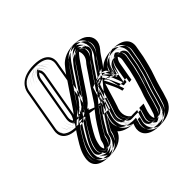

<svg xmlns="http://www.w3.org/2000/svg" viewBox="-211 -971 1250 1250"><g transform="rotate(-45 414.0 -346.0)"><path d="M605 -389C613 -434 657 -472 702 -472C747 -472 780 -434 772 -389L758 -310C755 -295 752 -283 749 -272L742 -244C738 -227 731 -207 726 -190C719 -160 705 -130 697 -100C689 -67 679 -35 669 -5C657 37 610 74 563 68C522 63 492 22 507 -25C510 -35 514 -49 518 -62H497C490 -62 484 -62 478 -61C402 -58 360 -124 395 -202C404 -229 415 -266 424 -297L406 -275C389 -254 365 -217 349 -195C335 -175 319 -147 308 -127C302 -120 302 -113 300 -104C292 -59 247 -21 202 -21C157 -21 125 -59 133 -104C142 -154 162 -188 186 -227C206 -261 225 -286 247 -319C228 -303 208 -295 186 -295C140 -295 109 -334 117 -379L169 -677C177 -723 222 -761 268 -761C314 -761 344 -723 336 -677L284 -379C283 -373 281 -367 279 -362C281 -363 282 -365 283 -367C291 -376 299 -387 307 -399L343 -451C366 -486 388 -518 409 -550L433 -586C443 -601 453 -613 462 -624L472 -636C502 -669 556 -685 592 -657C621 -634 628 -582 592 -541L582 -529C579 -525 574 -519 569 -511L545 -475C528 -451 519 -437 499 -407C551 -427 591 -397 600 -362ZM256 -344 239 -330C223 -317 207 -310 189 -310C152 -310 125 -342 132 -379L184 -677C191 -715 228 -746 265 -746C302 -746 328 -715 321 -677L269 -379C268 -374 267 -370 265 -366ZM532 -60 538 -77H500C493 -77 485 -77 479 -76C409 -74 379 -133 409 -199C419 -227 430 -264 439 -295L459 -361L395 -283C356 -236 325 -184 296 -133C289 -123 287 -116 285 -104C279 -67 242 -36 205 -36C168 -36 142 -67 148 -104C156 -151 175 -181 199 -221C218 -254 236 -278 259 -312L284 -348C297 -359 309 -375 320 -392L355 -444C378 -479 399 -511 421 -543L446 -579C456 -593 464 -606 473 -616L483 -627C507 -654 552 -667 581 -644C605 -625 611 -583 582 -550L571 -537C567 -532 563 -526 557 -518L533 -482C516 -458 506 -443 486 -413L463 -378L502 -393C544 -409 578 -385 585 -356L602 -289L620 -389C626 -426 663 -457 700 -457C737 -457 763 -425 757 -389L743 -310C740 -296 737 -283 734 -273L727 -245C715 -196 695 -153 682 -101C674 -68 664 -38 654 -7C644 28 605 58 567 53C534 49 510 15 522 -23C525 -33 528 -47 532 -60ZM256 -344 239 -330C223 -317 207 -310 189 -310C152 -310 125 -342 132 -379L184 -677C191 -715 228 -746 265 -746C302 -746 328 -715 321 -677L269 -379C268 -374 267 -370 265 -366ZM532 -60 538 -77H500C493 -77 485 -77 479 -76C408 -74 379 -133 409 -199C419 -227 430 -264 439 -295L459 -361L395 -283C356 -236 325 -184 296 -133C289 -123 287 -116 285 -104C279 -67 242 -36 205 -36C168 -36 142 -67 148 -104C156 -151 175 -181 199 -221C218 -254 236 -278 259 -312L284 -348C297 -359 309 -375 320 -392L355 -444C378 -479 399 -511 421 -543L446 -579C456 -593 464 -606 473 -616L483 -627C507 -654 552 -667 581 -644C605 -625 611 -583 582 -550L571 -537C567 -532 563 -526 557 -518L533 -482C516 -458 506 -443 486 -413L463 -378L502 -393C544 -409 578 -385 585 -356L602 -289L620 -389C626 -426 663 -457 700 -457C737 -457 763 -425 757 -389L743 -310C740 -296 737 -283 734 -273L727 -245C723 -229 715 -209 711 -191C705 -163 690 -133 682 -101C674 -68 664 -38 654 -7C644 28 605 58 567 53C534 49 510 15 522 -23C525 -33 528 -47 532 -60ZM268 -337 279 -362C281 -367 283 -373 284 -379L336 -677C344 -723 314 -761 268 -761C222 -761 177 -723 169 -677L117 -379C109 -334 140 -295 186 -295C208 -295 228 -303 247 -319ZM477 -61C482 -61 490 -62 497 -62H518C514 -49 510 -36 507 -25C492 22 522 63 563 68C610 74 657 37 669 -5C679 -35 689 -67 697 -100C710 -149 730 -193 742 -244L749 -272C753 -284 755 -295 758 -310L772 -389C780 -434 747 -472 702 -472C657 -472 613 -434 605 -389L600 -362C591 -397 551 -427 499 -407C519 -437 528 -451 545 -475L569 -511C574 -519 579 -525 582 -529L592 -541C628 -582 621 -634 592 -657C556 -685 502 -669 472 -636L462 -624C453 -613 443 -601 433 -586L409 -550C388 -518 366 -486 343 -451L307 -399C299 -387 289 -377 283 -368C279 -363 278 -361 273 -357L247 -319C225 -286 206 -261 186 -227C162 -188 142 -154 133 -104C125 -59 157 -21 202 -21C247 -21 292 -59 300 -104C302 -114 305 -120 309 -128C338 -178 370 -230 407 -275L424 -297C415 -266 404 -228 395 -202C361 -124 398 -58 477 -61ZM266 -318 231 -332 244 -364C246 -369 248 -373 249 -379L301 -677C309 -725 268 -746 265 -746C262 -746 212 -725 204 -677L152 -379C144 -333 184 -310 189 -310C189 -310 198 -310 216 -325ZM266 -318C280 -331 295 -343 310 -356C313 -358 315 -362 316 -364C325 -374 333 -384 341 -396L376 -448C399 -483 421 -515 443 -547L467 -583C477 -597 486 -610 495 -620L505 -632C518 -646 534 -654 542 -656C544 -656 547 -660 561 -649C584 -631 593 -582 560 -545L549 -533C545 -528 541 -522 535 -514L511 -478C494 -454 485 -440 465 -410L433 -362L444 -366L373 -279C355 -257 332 -219 316 -198C301 -178 286 -149 275 -130C269 -122 267 -115 265 -104C257 -58 209 -36 205 -36C201 -36 160 -58 168 -104C177 -153 196 -184 220 -224C239 -258 258 -283 281 -316ZM542 -24C527 21 565 52 575 54C575 54 597 51 619 23C626 14 631 4 634 -6C644 -36 654 -67 662 -100C675 -150 695 -195 707 -244L714 -273C717 -284 720 -295 723 -310L737 -389C744 -431 709 -456 700 -457C691 -456 647 -431 640 -389L619 -270L591 -267C585 -290 535 -398 529 -399C529 -399 525 -398 521 -396L485 -382L459 -296C450 -265 439 -229 429 -201C395 -124 446 -76 475 -76C482 -77 492 -77 500 -77H558L553 -61C550 -48 546 -35 542 -24ZM289 -340 299 -364C301 -369 303 -374 304 -379L356 -677C362 -713 348 -761 268 -761C188 -761 155 -713 149 -677L97 -379C91 -344 106 -295 186 -295C227 -295 253 -310 270 -324ZM498 -62H497C492 -62 486 -61 482 -61C389 -58 363 -105 362 -147C362 -166 369 -185 376 -206C361 -184 342 -153 330 -131C327 -125 323 -119 322 -112C315 -71 287 -21 202 -21C123 -21 107 -69 113 -104C122 -153 141 -184 165 -224C184 -258 203 -282 226 -315L251 -353C256 -357 258 -358 262 -364C268 -373 278 -383 286 -395L321 -448C344 -483 366 -514 388 -546L412 -582C422 -596 431 -610 440 -620L450 -632C467 -652 508 -678 567 -670C588 -667 602 -660 612 -652C643 -628 647 -583 614 -545L604 -533C600 -529 597 -523 591 -515L566 -479C550 -456 541 -442 522 -413C551 -415 574 -408 587 -400C597 -430 629 -472 702 -472C781 -472 798 -423 792 -389L778 -310C775 -295 772 -284 769 -273L762 -245C750 -195 730 -152 717 -101C709 -68 699 -36 689 -6C680 24 647 71 569 69C495 67 473 18 487 -24C490 -35 493 -49 498 -62ZM256 -344 265 -366C267 -370 268 -374 269 -379L321 -677C328 -715 302 -746 265 -746C228 -746 191 -715 184 -677L132 -379C125 -342 152 -310 189 -310C207 -310 223 -317 239 -330ZM522 -23C510 15 534 49 567 53C605 58 644 28 654 -7C664 -38 674 -68 682 -101C695 -153 715 -196 727 -245L734 -273C737 -283 740 -296 743 -310L757 -389C763 -425 737 -457 700 -457C663 -457 626 -426 620 -389L602 -289L585 -356C578 -385 544 -409 502 -393L463 -378L486 -413C506 -443 516 -458 533 -482L557 -518C563 -526 567 -532 571 -537L582 -550C611 -583 605 -625 581 -644C552 -667 507 -654 483 -627L473 -616C464 -606 456 -593 446 -579L421 -543C399 -511 378 -479 355 -444L320 -392C309 -375 297 -359 284 -348L259 -312C236 -278 218 -254 199 -221C175 -181 156 -151 148 -104C142 -67 168 -36 205 -36C242 -36 279 -67 285 -104C287 -116 289 -123 296 -133C325 -184 356 -236 395 -283L459 -361L439 -295C430 -264 419 -227 409 -199C379 -133 409 -74 479 -76C485 -77 493 -77 500 -77H538L532 -60C531 -57 531 -53 530 -50C528 -37 525 -32 522 -23ZM268 -337 247 -319C228 -303 208 -295 186 -295C140 -295 109 -334 117 -379L169 -677C177 -723 222 -761 268 -761C314 -761 344 -723 336 -677L284 -379C283 -373 281 -367 279 -362ZM432 -351 384 -291C364 -267 341 -230 326 -209C310 -187 294 -159 283 -140C275 -128 273 -120 270 -104C265 -76 236 -51 207 -51C178 -51 158 -76 163 -104C171 -148 187 -175 212 -216C231 -248 249 -272 272 -306L294 -339C309 -352 320 -368 332 -386L367 -438C390 -473 411 -505 433 -537L458 -573C467 -587 476 -597 484 -607L494 -619C512 -640 547 -650 570 -632C589 -617 594 -584 571 -558L560 -546C555 -540 551 -533 545 -524L520 -489C503 -465 494 -450 474 -420L427 -349ZM539 -31 536 -21C526 8 547 35 572 38C602 42 632 18 640 -9C650 -40 659 -70 667 -102C681 -156 701 -199 712 -246L720 -275C723 -284 726 -296 728 -310L742 -389C747 -417 725 -442 697 -442C669 -442 640 -417 635 -389L604 -216L570 -350C564 -373 538 -392 506 -379L476 -368L453 -293C444 -262 433 -225 423 -196C397 -139 420 -89 481 -91C486 -91 495 -92 502 -92H559L547 -57C544 -49 540 -37 539 -31ZM244 -352 230 -340C217 -329 205 -325 191 -325C162 -325 142 -350 147 -379L199 -677C204 -707 233 -731 262 -731C291 -731 311 -707 306 -677L254 -379C253 -375 252 -372 251 -369ZM497 -62C477 -62 460 -60 443 -65C390 -80 366 -137 395 -202C404 -229 415 -266 424 -297L407 -275C389 -253 365 -217 349 -195C335 -175 319 -147 308 -127C303 -120 302 -113 300 -104C292 -59 247 -21 202 -21C157 -21 125 -59 133 -104C142 -154 162 -188 186 -227C206 -261 225 -286 247 -319L273 -357C286 -368 296 -383 307 -399L343 -451C366 -486 388 -518 409 -550L433 -586C443 -601 453 -613 462 -624L472 -636C502 -669 556 -685 592 -657C621 -634 628 -582 592 -541L582 -529C579 -525 574 -519 569 -511L545 -475C528 -451 519 -437 499 -407C551 -427 591 -397 600 -362L605 -389C613 -434 657 -472 702 -472C747 -472 780 -434 772 -389L758 -310C755 -295 752 -283 749 -272L742 -244C738 -227 731 -207 726 -190C719 -160 705 -130 697 -100C689 -67 679 -35 669 -5C657 37 610 74 563 68C522 63 492 22 507 -25C510 -35 514 -49 518 -62ZM280 -329 293 -358C296 -365 298 -372 299 -379L351 -677C361 -731 324 -776 270 -776C216 -776 164 -731 154 -677L102 -379C93 -325 129 -280 183 -280C209 -280 234 -290 256 -308ZM499 -47C496 -38 495 -34 493 -27C475 29 511 77 559 83C614 90 668 47 683 -3C692 -33 703 -66 711 -99C723 -146 745 -190 757 -243L764 -271C768 -285 770 -295 773 -310L787 -389C796 -443 758 -487 705 -487C656 -487 610 -450 594 -405C578 -421 557 -429 530 -428C539 -442 546 -453 557 -468L581 -504C586 -512 590 -518 593 -521L603 -532C646 -580 638 -642 603 -669C561 -703 496 -685 461 -645L451 -632C441 -621 431 -608 421 -593L397 -557C376 -525 353 -493 330 -458L295 -406C283 -388 274 -376 262 -366L235 -326C213 -294 193 -268 173 -233C150 -195 127 -157 118 -104C109 -50 146 -6 200 -6C254 -6 306 -50 315 -104C316 -111 318 -117 321 -121C341 -157 364 -192 387 -225C384 -217 382 -210 380 -205C342 -117 387 -43 475 -46C480 -46 487 -47 494 -47ZM396 -284 250 -341 258 -360C261 -366 263 -372 264 -379L316 -677C326 -734 282 -761 268 -761C254 -761 199 -734 189 -677L137 -379C127 -324 171 -296 186 -295C190 -295 202 -298 218 -309ZM234 -307 256 -304C238 -278 223 -258 207 -230C185 -194 163 -160 155 -112C140 -57 186 -19 202 -21H203C217 -21 270 -48 280 -104C282 -113 284 -119 288 -125C299 -144 314 -172 328 -191C344 -213 368 -250 385 -271L488 -398L469 -391L477 -404C497 -434 506 -447 523 -471L548 -507C553 -515 557 -521 560 -525L570 -537C609 -581 599 -638 571 -661C559 -671 549 -674 539 -670C526 -666 509 -657 494 -640L484 -628C475 -617 465 -605 455 -590L430 -554C409 -522 387 -489 364 -454L329 -403C320 -390 312 -378 301 -367C278 -348 256 -328 234 -307ZM602 -283 606 -284 625 -389C634 -441 683 -470 702 -472C721 -470 761 -441 752 -389L738 -310C735 -295 733 -284 729 -271L722 -243C718 -225 710 -207 705 -189C698 -158 683 -128 676 -99C668 -66 659 -34 649 -4C645 8 638 21 630 31C604 65 578 68 572 69C552 66 509 30 528 -26C531 -37 533 -47 538 -62H497C489 -62 479 -62 473 -61C437 -61 390 -106 406 -176C408 -185 410 -192 415 -204C424 -230 436 -268 445 -298L473 -393L518 -410C525 -413 528 -413 532 -414C558 -410 589 -319 602 -283ZM277 -348 286 -368C287 -371 288 -375 289 -379L341 -677C346 -705 337 -746 265 -746C193 -746 169 -705 164 -677L112 -379C107 -351 117 -310 189 -310C226 -310 247 -322 261 -334ZM505 -32 502 -22C491 11 507 53 572 54C643 56 668 16 675 -8C685 -39 694 -69 702 -102C716 -155 736 -198 747 -246L754 -274C757 -284 760 -296 763 -310L777 -389C782 -416 771 -457 700 -457C634 -457 610 -422 602 -398L595 -377L578 -387C567 -394 546 -400 520 -398L494 -397L510 -420C529 -449 538 -462 554 -485L578 -521C584 -529 589 -537 593 -542L603 -554C645 -602 611 -648 562 -655C508 -662 474 -638 461 -623L451 -611C442 -601 433 -590 424 -576L400 -540C378 -508 356 -476 333 -441L298 -389C287 -372 276 -356 262 -344L238 -309C215 -275 197 -251 178 -218C155 -181 137 -152 130 -112C124 -79 128 -36 205 -36C277 -36 300 -77 305 -104C308 -119 308 -124 317 -137C328 -157 348 -190 364 -213L421 -293L390 -204C384 -185 377 -166 377 -149C378 -115 398 -73 482 -76C487 -76 494 -77 500 -77H518L512 -58C510 -51 506 -36 505 -32ZM256 -344 265 -366C267 -370 268 -374 269 -379L321 -677C328 -715 302 -746 265 -746C228 -746 191 -715 184 -677L132 -379C125 -342 152 -310 189 -310C207 -310 223 -317 239 -330ZM522 -23C510 15 534 49 567 53C605 58 644 28 654 -7C664 -38 674 -68 682 -101C690 -133 705 -163 711 -191C715 -209 723 -229 727 -245L734 -273C737 -283 740 -296 743 -310L757 -389C763 -425 737 -457 700 -457C663 -457 626 -426 620 -389L602 -289L585 -356C578 -385 544 -409 502 -393L463 -378L486 -413C506 -443 516 -458 533 -482L557 -518C563 -526 567 -532 571 -537L582 -550C611 -583 605 -625 581 -644C552 -667 507 -654 483 -627L473 -616C464 -606 456 -593 446 -579L421 -543C399 -511 378 -479 355 -444L320 -392C309 -375 297 -359 284 -348L259 -312C236 -278 218 -254 199 -221C175 -181 156 -151 148 -104C142 -67 168 -36 205 -36C242 -36 279 -67 285 -104C287 -116 289 -123 296 -133C325 -184 356 -236 395 -283L459 -361L439 -295C430 -264 419 -227 409 -199C379 -133 408 -74 479 -76C485 -77 493 -77 500 -77H538L532 -60C531 -57 531 -53 530 -50C528 -37 525 -32 522 -23ZM268 -337 247 -319C228 -303 208 -295 186 -295C140 -295 109 -334 117 -379L169 -677C177 -723 222 -761 268 -761C314 -761 344 -723 336 -677L284 -379C283 -373 281 -367 279 -362ZM477 -61C398 -58 361 -124 395 -202C404 -228 415 -266 424 -297L407 -275C370 -230 338 -178 309 -128C304 -120 302 -115 300 -104C292 -59 247 -21 202 -21C157 -21 125 -59 133 -104C142 -154 162 -188 186 -227C206 -261 225 -286 247 -319L273 -357C285 -367 295 -381 307 -399L343 -451C366 -486 388 -518 409 -550L433 -586C443 -601 453 -613 462 -624L472 -636C502 -669 556 -685 592 -657C621 -634 628 -582 592 -541L582 -529C579 -525 574 -519 569 -511L545 -475C528 -451 519 -437 499 -407C551 -427 591 -397 600 -362L605 -389C613 -434 657 -472 702 -472C747 -472 780 -434 772 -389L758 -310C755 -295 753 -284 749 -272L742 -244C730 -193 710 -149 697 -100C689 -67 679 -35 669 -5C657 37 610 74 563 68C522 63 492 22 507 -25C510 -36 514 -49 518 -62H497C490 -62 482 -61 477 -61ZM244 -352 251 -369C252 -372 253 -375 254 -379L306 -677C311 -707 291 -731 262 -731C233 -731 204 -707 199 -677L147 -379C142 -350 162 -325 191 -325C205 -325 217 -329 230 -340ZM432 -351 427 -349 474 -420C494 -450 503 -465 520 -489L545 -524C551 -533 555 -540 560 -546L571 -558C594 -584 589 -617 570 -632C547 -650 512 -640 494 -619L484 -607C476 -597 467 -587 458 -573L433 -537C411 -505 390 -473 367 -438L332 -386C321 -370 311 -354 295 -339L272 -306C249 -272 231 -248 212 -216C187 -175 171 -148 163 -104C158 -76 178 -51 207 -51C236 -51 265 -76 270 -104C273 -118 274 -128 283 -140C294 -159 310 -187 326 -209C341 -230 364 -267 384 -291ZM547 -57 559 -92H502C495 -92 486 -91 481 -91C420 -89 397 -139 423 -196C433 -225 444 -262 453 -293L476 -368L506 -379C538 -392 564 -373 570 -350L604 -216L635 -389C640 -417 669 -442 697 -442C725 -442 747 -417 742 -389L728 -310C726 -296 723 -284 720 -275L712 -246C709 -232 701 -212 696 -192C690 -167 676 -136 667 -102C659 -70 650 -40 640 -9C632 18 602 42 572 38C547 35 526 8 536 -21L539 -31C540 -36 545 -50 547 -57ZM280 -329 256 -308C234 -290 209 -280 183 -280C129 -280 93 -325 102 -379L154 -677C164 -731 216 -776 270 -776C324 -776 361 -731 351 -677L299 -379C298 -372 296 -365 293 -358ZM475 -46C388 -43 341 -116 380 -205C382 -210 384 -217 387 -225C364 -192 342 -158 322 -123C316 -113 317 -113 315 -104C306 -50 254 -6 200 -6C146 -6 109 -50 118 -104C127 -157 150 -195 173 -233C193 -268 213 -294 235 -326L262 -366C273 -375 285 -392 295 -406L330 -458C353 -493 376 -525 397 -557L421 -593C431 -608 441 -621 451 -632L461 -645C496 -685 561 -703 603 -669C638 -642 646 -580 603 -532L593 -521C590 -518 586 -512 581 -504L557 -468C546 -453 539 -442 530 -428C557 -429 578 -421 594 -405C610 -450 656 -487 705 -487C758 -487 796 -443 787 -389L773 -310C770 -295 768 -285 764 -271L757 -243C745 -190 723 -146 711 -99C703 -66 692 -33 683 -3C668 47 614 90 559 83C511 77 475 29 493 -27C495 -34 496 -38 499 -47H494C488 -47 481 -46 475 -46ZM214 -341 219 -340 230 -367C231 -370 233 -375 234 -379L286 -677C291 -706 273 -724 262 -730C250 -724 224 -707 219 -677L167 -379C162 -350 181 -332 192 -326C195 -327 208 -336 214 -341ZM299 -329 306 -328 293 -309C270 -275 252 -252 233 -219C208 -178 191 -150 183 -104C178 -76 198 -58 208 -52C221 -58 245 -76 250 -104C252 -117 255 -125 262 -136C273 -155 289 -184 304 -206C319 -227 342 -263 362 -287L400 -334L398 -333L453 -416C473 -446 482 -461 499 -485L523 -521C529 -529 533 -536 538 -541L549 -554C579 -587 565 -628 543 -641C539 -640 526 -634 516 -623L506 -611C498 -601 488 -590 479 -576L455 -540C433 -508 412 -476 389 -441L353 -389C345 -377 338 -367 328 -356C321 -346 309 -337 299 -329ZM560 -32 557 -22C547 8 567 31 579 38C583 37 594 31 607 15C613 8 617 1 620 -8C630 -39 639 -69 647 -102C656 -135 670 -164 676 -191C680 -210 688 -229 692 -245L699 -274C702 -284 705 -296 708 -310L722 -389C727 -415 708 -435 697 -441C685 -435 660 -416 655 -389L631 -256L578 -251L576 -261C572 -277 537 -357 522 -381L497 -372L474 -294C465 -263 453 -226 443 -197C416 -136 450 -98 473 -92C475 -91 476 -91 477 -91C482 -91 494 -92 502 -92H579L567 -58C565 -51 561 -36 560 -32ZM302 -333 313 -360C316 -366 318 -373 319 -379L371 -677C379 -720 358 -776 270 -776C182 -776 142 -720 134 -677L82 -379C75 -337 95 -280 183 -280C227 -280 258 -296 278 -313ZM478 -46C388 -44 353 -88 348 -134C345 -129 338 -116 337 -112C329 -64 293 -6 200 -6C113 -6 91 -62 98 -104C107 -156 129 -191 152 -230C172 -265 192 -289 214 -322L240 -362C250 -371 264 -387 274 -402L309 -454C332 -489 354 -521 375 -553L400 -589C410 -604 419 -617 429 -628L439 -640C461 -664 507 -694 572 -685C595 -682 611 -674 623 -664C659 -636 665 -582 625 -537L615 -525C612 -522 608 -516 603 -508L578 -472C566 -455 559 -445 548 -428C560 -427 571 -424 581 -420C599 -452 638 -487 705 -487C792 -487 814 -431 807 -389L793 -310C790 -295 788 -284 784 -271L777 -244C765 -192 745 -148 732 -100C724 -67 714 -34 704 -4C693 32 652 86 566 84C491 82 460 34 470 -15C472 -27 474 -33 478 -46ZM268 -337 279 -362C281 -367 283 -373 284 -379L336 -677C344 -723 314 -761 268 -761C222 -761 177 -723 169 -677L117 -379C109 -334 140 -295 186 -295C208 -295 228 -303 247 -319ZM497 -62H518C514 -49 510 -36 507 -25C492 22 522 63 563 68C610 74 657 37 669 -5C679 -35 689 -67 697 -100C710 -149 730 -193 742 -244L749 -272C753 -284 755 -295 758 -310L772 -389C780 -434 747 -472 702 -472C657 -472 613 -434 605 -389L600 -362C591 -397 551 -427 499 -407C519 -437 528 -451 545 -475L569 -511C574 -519 579 -525 582 -529L592 -541C628 -582 621 -634 592 -657C556 -685 502 -669 472 -636L462 -624C453 -613 443 -601 433 -586L409 -550C388 -518 366 -486 343 -451L307 -399C296 -382 286 -368 273 -357L247 -319C225 -286 206 -261 186 -227C162 -188 142 -154 133 -104C125 -59 157 -21 202 -21C247 -21 292 -59 300 -104C302 -113 303 -120 308 -127C319 -147 335 -175 349 -195C365 -217 389 -253 407 -275L424 -297C415 -266 404 -228 395 -202C361 -124 398 -58 477 -61C482 -61 490 -62 497 -62ZM256 -344 239 -330C223 -317 207 -310 189 -310C152 -310 125 -342 132 -379L184 -677C191 -715 228 -746 265 -746C302 -746 328 -715 321 -677L269 -379C268 -374 267 -370 265 -366ZM463 -378 477 -383 395 -283C376 -260 353 -223 337 -202C322 -181 307 -153 296 -134C290 -123 287 -117 285 -104C279 -67 242 -36 205 -36C168 -36 142 -67 148 -104C156 -151 175 -181 199 -221C218 -254 236 -278 259 -312L284 -348C289 -352 292 -356 295 -360C302 -369 312 -380 320 -392L355 -444C378 -479 399 -511 421 -543L446 -579C456 -593 464 -606 473 -616L483 -627C507 -654 552 -667 581 -644C605 -625 611 -583 582 -550L571 -537C567 -532 563 -526 557 -518L533 -482C516 -458 506 -443 486 -413ZM522 -23C509 15 534 49 567 53C605 58 644 28 654 -7C664 -38 674 -68 682 -101C695 -153 715 -196 727 -245L734 -273C737 -284 740 -295 743 -310L757 -389C763 -425 737 -457 700 -457C663 -457 626 -426 620 -389L602 -289L585 -356C578 -385 544 -409 502 -393L464 -378L439 -295C430 -264 418 -226 409 -199C379 -131 409 -74 479 -76C484 -76 493 -77 500 -77H538L532 -60C531 -57 531 -53 530 -50C528 -38 525 -33 522 -23ZM256 -344 265 -366C267 -370 268 -374 269 -379L321 -677C328 -715 303 -746 265 -746C227 -746 191 -715 184 -677L132 -379C125 -342 152 -310 189 -310C207 -310 223 -317 239 -330ZM532 -60 538 -77H499C477 -77 463 -75 450 -79C404 -92 383 -141 409 -199C419 -227 430 -264 439 -295L459 -361L395 -283C376 -260 353 -223 337 -202C322 -181 307 -153 296 -133C289 -123 287 -116 285 -104C279 -67 242 -36 205 -36C168 -36 142 -67 148 -104C156 -151 175 -181 199 -221C218 -254 236 -278 259 -312L284 -348C299 -362 309 -376 320 -392L355 -444C378 -479 399 -511 421 -543L446 -579C456 -593 464 -606 473 -616L483 -627C507 -654 552 -667 581 -644C605 -625 611 -583 582 -550L571 -537C567 -532 563 -526 557 -518L533 -482C516 -458 506 -443 486 -413L463 -378L502 -393C544 -409 578 -385 585 -356L602 -289L620 -389C626 -426 663 -457 700 -457C737 -457 763 -425 757 -389L743 -310C740 -296 737 -283 734 -273L727 -245C715 -196 695 -153 682 -101C674 -68 664 -38 654 -7C644 28 605 58 567 53C534 49 510 15 522 -23C525 -33 528 -47 532 -60ZM268 -337 279 -362C281 -367 283 -373 284 -379L336 -677C344 -723 314 -761 268 -761C222 -761 177 -723 169 -677L117 -379C109 -333 140 -295 186 -295C208 -295 228 -303 247 -319ZM519 -62 513 -45C510 -36 510 -34 507 -25C492 22 522 63 563 68C610 74 657 37 669 -5C679 -35 689 -67 697 -100C710 -150 730 -193 742 -244L749 -272C753 -285 755 -295 758 -310L772 -389C780 -434 747 -472 702 -472C661 -472 621 -440 608 -402L599 -376L582 -393C568 -407 551 -414 528 -413L502 -412L517 -435C526 -449 534 -460 545 -475L569 -511C574 -519 579 -525 582 -529L592 -541C628 -582 621 -634 592 -657C556 -685 502 -669 472 -636L462 -624C453 -613 443 -601 433 -586L409 -550C387 -518 366 -486 343 -451L307 -399C295 -381 287 -369 273 -357L247 -319C225 -286 206 -261 186 -227C162 -188 142 -154 133 -104C125 -59 157 -21 202 -21C247 -21 292 -59 300 -104C302 -114 303 -120 308 -127C328 -162 352 -198 375 -232L430 -312L401 -223C398 -214 397 -207 395 -202C366 -135 389 -78 443 -64C460 -59 476 -62 497 -62ZM189 -310C191 -310 199 -312 211 -321L217 -325L266 -318L231 -332L244 -364C246 -369 248 -373 249 -379L301 -677C309 -723 274 -745 265 -746C256 -745 212 -723 204 -677L152 -379C144 -335 180 -311 189 -310ZM200 -6C224 -7 284 -39 295 -104C297 -113 297 -113 301 -120C311 -139 328 -166 340 -184C356 -207 380 -243 396 -263L533 -431L505 -420C516 -437 523 -448 535 -465L560 -501C565 -509 569 -513 571 -516L581 -528C627 -580 616 -646 582 -673C568 -684 553 -690 536 -684C520 -679 501 -669 483 -649L473 -637C463 -626 453 -611 443 -596L418 -560C397 -529 375 -496 352 -461L317 -409C309 -397 301 -388 292 -378L291 -376L259 -349L202 -296L230 -292C218 -274 206 -257 194 -236C171 -198 148 -159 138 -104C127 -39 176 -7 200 -6ZM494 -47H518C515 -37 515 -35 513 -28C491 39 541 80 569 84C579 83 611 79 642 39C651 27 659 12 663 -2C672 -31 683 -65 691 -98C702 -141 726 -194 737 -242L743 -270C747 -284 750 -295 753 -310L767 -389C778 -451 732 -484 705 -487C677 -484 621 -451 610 -389L600 -335C584 -374 567 -424 534 -429C528 -428 525 -428 515 -424L461 -403L430 -300C421 -270 409 -231 401 -207C395 -194 393 -187 391 -177C373 -99 424 -46 470 -46H471C477 -47 487 -47 494 -47ZM289 -340 270 -324C253 -310 227 -295 186 -295C106 -295 91 -344 97 -379L149 -677C155 -712 188 -761 268 -761C348 -761 362 -712 356 -677L304 -379C303 -374 301 -369 299 -364ZM526 -56 539 -92H502C494 -92 488 -91 484 -91C406 -88 393 -124 393 -152C393 -165 398 -181 405 -201L465 -380L352 -220C335 -196 316 -162 305 -143C296 -129 294 -125 292 -112C287 -85 276 -51 207 -51C143 -51 139 -84 143 -104C151 -147 166 -170 191 -212C209 -244 226 -267 250 -302L273 -335C288 -349 298 -365 310 -382L346 -434C369 -469 390 -501 412 -533L436 -569C445 -583 454 -594 462 -603L472 -615C481 -625 510 -647 558 -640C595 -635 627 -601 593 -562L582 -550C577 -544 572 -537 566 -528L542 -492C526 -469 516 -454 497 -426L467 -380L518 -383C541 -384 560 -378 569 -373L602 -354L616 -395C622 -413 638 -442 697 -442C761 -442 765 -409 762 -389L748 -310C746 -296 743 -286 740 -276L733 -247C722 -201 701 -158 687 -103C679 -71 670 -41 660 -10C655 8 638 40 575 39C570 39 565 38 560 37C516 31 509 2 516 -20L519 -31C520 -38 523 -48 526 -56ZM266 -318 216 -325C198 -310 189 -310 189 -310C184 -310 144 -333 152 -379L204 -677C212 -725 262 -746 265 -746C268 -746 309 -725 301 -677L249 -379C248 -373 246 -369 244 -364L231 -332ZM266 -318 281 -316C258 -283 239 -258 220 -224C196 -184 177 -153 168 -104C160 -58 201 -36 205 -36C209 -36 257 -58 265 -104C267 -115 269 -122 275 -130C286 -149 301 -178 316 -198C332 -219 355 -257 373 -279L444 -366L433 -362L465 -410C485 -440 494 -454 511 -478L535 -514C541 -522 545 -528 549 -533L560 -545C593 -582 584 -631 561 -649C547 -660 544 -656 542 -656C534 -654 518 -646 505 -632L495 -620C486 -610 477 -597 467 -583L443 -547C421 -515 399 -483 376 -448L341 -396C333 -384 325 -374 316 -364C315 -362 313 -358 310 -356C295 -343 280 -331 266 -318ZM553 -61 558 -77H500C492 -77 482 -77 475 -76C446 -76 395 -124 429 -201C439 -229 450 -265 459 -296L485 -382L521 -396C525 -398 529 -399 529 -399C535 -398 559 -382 565 -359L635 -362L640 -389C647 -431 691 -456 700 -457C709 -456 744 -431 737 -389L723 -310C720 -295 717 -284 714 -273L707 -244C695 -195 675 -150 662 -100C654 -67 644 -36 634 -6C631 4 626 14 619 23C597 51 575 54 575 54C565 52 527 21 542 -24C545 -34 549 -48 553 -61ZM289 -340 299 -364C301 -369 303 -374 304 -379L356 -677C362 -713 348 -761 268 -761C188 -761 155 -713 149 -677L97 -379C91 -344 106 -295 186 -295C227 -295 253 -310 270 -324ZM522 -413C541 -442 550 -456 566 -479L591 -515C597 -523 600 -529 604 -533L614 -545C647 -583 643 -628 612 -652C602 -660 588 -667 567 -670C508 -678 467 -652 450 -632L440 -620C431 -610 422 -596 412 -582L388 -546C366 -514 344 -483 321 -448L286 -395C274 -377 263 -363 251 -353L226 -315C203 -282 184 -258 165 -224C143 -187 123 -156 115 -112C108 -72 117 -21 202 -21C281 -21 314 -69 320 -104C322 -115 324 -123 330 -131C342 -153 360 -184 376 -206C369 -185 362 -166 362 -147C363 -106 389 -58 480 -61C485 -61 491 -62 497 -62H498C495 -54 491 -38 490 -32C473 13 489 67 569 69C647 71 680 24 689 -6C699 -36 709 -68 717 -101C730 -152 750 -195 762 -245L769 -273C772 -284 775 -295 778 -310L792 -389C798 -423 781 -472 702 -472C629 -472 597 -430 587 -400C574 -408 551 -415 522 -413ZM222 -348 207 -336C200 -330 194 -326 192 -325C181 -329 162 -352 167 -379L219 -677C224 -705 250 -727 262 -731C273 -727 291 -705 286 -677L234 -379C233 -375 231 -370 230 -367ZM567 -58 579 -92H502C493 -92 483 -91 477 -91C456 -91 413 -129 443 -197C453 -226 465 -263 474 -294L497 -372L525 -382L526 -383C534 -380 546 -367 550 -353L567 -286L637 -289L655 -389C660 -415 684 -436 697 -441C709 -436 727 -415 722 -389L708 -310C705 -296 702 -284 699 -274L692 -245C688 -230 680 -210 676 -191C670 -164 656 -135 647 -102C639 -69 630 -39 620 -8C613 15 590 34 578 38C565 32 547 7 557 -22L560 -32C561 -37 565 -51 567 -58ZM400 -334 362 -287C342 -263 319 -227 304 -206C289 -184 273 -155 262 -136C254 -124 252 -118 250 -104C245 -77 220 -55 208 -51C197 -55 178 -77 183 -104C191 -150 208 -178 233 -219C252 -252 270 -275 293 -309L316 -344C331 -358 342 -373 353 -389L389 -441C412 -476 433 -508 455 -540L479 -576C488 -590 498 -601 506 -611L516 -623C525 -633 537 -640 542 -641C567 -631 577 -586 549 -554L538 -541C533 -535 529 -529 523 -521L499 -485C482 -461 473 -446 453 -416L398 -333ZM302 -333 278 -313C258 -296 228 -280 183 -280C95 -280 74 -336 82 -379L134 -677C142 -721 182 -776 270 -776C358 -776 379 -721 371 -677L319 -379C318 -373 316 -366 313 -360ZM348 -134C353 -90 385 -43 477 -46C475 -39 475 -32 473 -26C456 25 484 82 566 84C653 86 693 33 704 -4C714 -34 724 -67 732 -100C745 -148 765 -192 777 -244L784 -271C788 -284 790 -295 793 -310L807 -389C815 -432 792 -487 705 -487C635 -487 598 -451 581 -421C572 -424 560 -427 548 -428C559 -444 566 -455 578 -472L603 -508C608 -516 612 -522 615 -525L625 -537C665 -582 659 -636 623 -664C611 -674 594 -682 571 -685C506 -694 460 -664 439 -640L429 -628C419 -617 410 -604 400 -589L375 -553C354 -521 332 -489 309 -454L274 -402C264 -387 253 -373 240 -362L214 -322C192 -289 172 -265 152 -230C130 -194 108 -159 100 -112C92 -64 107 -6 200 -6C288 -6 327 -61 335 -104C337 -115 343 -124 348 -134ZM200 -343C198 -341 195 -340 194 -339C188 -349 184 -362 187 -379L239 -677C242 -694 252 -707 260 -716C266 -707 269 -694 266 -677L214 -379C212 -365 205 -354 200 -343ZM314 -327C325 -337 342 -348 350 -360C359 -370 367 -381 375 -393L410 -445C433 -480 454 -512 476 -544L501 -580C511 -594 519 -606 528 -616L538 -627C539 -628 539 -629 539 -629C550 -609 549 -575 527 -550L516 -537C512 -532 508 -525 502 -517L478 -481C461 -457 451 -443 431 -413L370 -319L340 -283C301 -236 270 -184 241 -133C236 -125 233 -120 232 -112C228 -91 221 -77 210 -66C204 -76 200 -88 203 -104C211 -152 230 -182 254 -222C273 -255 292 -279 315 -313L324 -326ZM587 -60 598 -92H502C496 -92 489 -91 484 -91C466 -101 438 -140 464 -199C474 -228 485 -264 494 -295L514 -361C531 -327 553 -279 556 -265L560 -249L652 -258L675 -389C678 -405 686 -418 695 -427C701 -417 705 -405 702 -389L688 -310C685 -295 682 -284 679 -273L672 -245C668 -229 661 -209 656 -191C649 -162 635 -133 627 -101C619 -68 609 -38 599 -7C596 5 589 16 582 24C568 1 578 -34 587 -60ZM323 -337 334 -362C336 -367 338 -373 339 -379L391 -677C397 -710 390 -776 270 -776C150 -776 120 -710 114 -677L62 -379C56 -346 63 -280 183 -280C246 -280 283 -303 301 -318ZM459 -46C456 -36 455 -34 452 -25C439 15 452 81 565 84C684 87 716 22 724 -5C734 -35 744 -67 752 -100C765 -150 785 -193 797 -244L804 -272C807 -284 810 -295 813 -310L827 -389C833 -421 824 -487 705 -487C632 -487 593 -460 574 -438C583 -451 590 -461 600 -475L624 -511C629 -519 634 -525 637 -529L647 -541C684 -583 680 -631 643 -660C631 -670 611 -680 580 -684C488 -697 434 -655 417 -636L407 -624C398 -613 388 -601 378 -586L354 -550C333 -518 310 -486 287 -451L252 -399C242 -384 231 -368 218 -357L192 -319C170 -286 151 -261 131 -227C109 -191 88 -157 80 -112C73 -74 74 -6 200 -6C302 -6 338 -55 350 -85C368 -65 403 -48 459 -46ZM289 -340 270 -324C253 -310 227 -295 186 -295C106 -295 91 -344 97 -379L149 -677C155 -713 188 -761 268 -761C348 -761 362 -713 356 -677L304 -379C303 -374 301 -369 299 -364ZM498 -62H497C492 -62 486 -61 482 -61C389 -58 363 -105 362 -147C362 -166 369 -185 376 -206C361 -184 342 -153 330 -131C326 -125 323 -119 322 -112C315 -71 287 -21 202 -21C123 -21 107 -69 113 -104C122 -153 141 -184 165 -224C184 -258 203 -282 226 -315L251 -353C256 -357 258 -358 262 -364C268 -373 278 -383 286 -395L321 -448C344 -483 366 -514 388 -546L412 -582C422 -596 431 -610 440 -620L450 -632C467 -652 508 -678 567 -670C588 -667 602 -660 612 -652C643 -628 647 -583 614 -545L604 -533C600 -529 597 -523 591 -515L566 -479C550 -456 541 -442 522 -413C551 -415 574 -408 587 -400C597 -430 629 -472 702 -472C781 -472 798 -423 792 -389L778 -310C775 -295 772 -284 769 -273L762 -245C750 -195 730 -152 717 -101C709 -68 699 -36 689 -6C680 24 647 71 569 69C495 67 473 18 487 -24C490 -35 493 -49 498 -62ZM234 -341 216 -325C198 -310 189 -310 189 -310C186 -310 144 -331 152 -379L204 -677C212 -725 262 -746 265 -746C268 -746 309 -725 301 -677L249 -379C248 -373 246 -369 244 -364ZM493 -394 509 -400 417 -287C379 -238 347 -188 317 -137C312 -127 309 -122 307 -112C301 -80 282 -36 205 -36C134 -36 123 -78 128 -104C136 -150 153 -177 178 -218C197 -251 215 -275 238 -309L262 -344C276 -358 286 -371 298 -389L333 -441C356 -476 378 -508 400 -540L424 -576C433 -590 442 -601 451 -611L461 -623C474 -638 509 -662 562 -655C580 -652 593 -647 601 -640C626 -620 630 -585 603 -554L593 -542C589 -537 584 -529 578 -521L554 -485C537 -461 528 -447 508 -417ZM512 -58 518 -77H500C495 -77 487 -76 483 -76C397 -74 376 -115 377 -152C377 -166 381 -181 388 -197C398 -225 410 -263 419 -294L443 -374L483 -390C498 -396 518 -400 539 -398C568 -396 585 -386 596 -371L600 -389C605 -415 629 -457 700 -457C771 -457 782 -415 777 -389L763 -310C760 -296 757 -284 754 -274L747 -246C736 -198 716 -155 702 -102C694 -69 685 -39 675 -8C668 14 637 62 560 53C502 46 492 7 502 -22L505 -32C506 -39 509 -50 512 -58ZM277 -348 261 -334C247 -322 225 -310 189 -310C118 -310 107 -352 112 -379L164 -677C169 -704 193 -746 265 -746C337 -746 346 -704 341 -677L289 -379C288 -375 287 -371 286 -368ZM542 -24C527 21 565 52 575 54C575 54 597 51 619 23C626 14 631 4 634 -6C644 -36 654 -67 662 -100C670 -131 684 -161 691 -191C696 -209 703 -227 707 -244L714 -273C717 -284 720 -295 723 -310L737 -389C744 -431 708 -456 700 -457C692 -456 647 -431 640 -389L635 -362L565 -359C559 -382 535 -398 529 -399C528 -399 525 -398 521 -396L485 -382L459 -296C450 -265 439 -229 429 -201C400 -137 432 -86 464 -77C468 -76 472 -77 500 -77H558L553 -61C550 -48 546 -35 542 -24ZM444 -366 433 -362 465 -410C485 -440 494 -454 511 -478L535 -514C541 -522 545 -528 549 -533L560 -545C593 -581 584 -631 561 -649C547 -660 544 -656 542 -656C534 -654 518 -646 505 -632L495 -620C486 -610 477 -597 467 -583L443 -547C421 -515 399 -483 376 -448L341 -396C330 -380 320 -365 306 -352L281 -316C258 -283 239 -258 220 -224C196 -184 177 -153 168 -104C160 -57 202 -36 205 -36C208 -36 257 -57 265 -104C267 -115 268 -120 275 -130C286 -149 301 -177 316 -198C332 -220 355 -257 373 -279ZM247 -333 225 -314C205 -297 188 -295 186 -295C174 -295 127 -323 137 -379L189 -677C199 -733 256 -761 268 -761C280 -761 326 -733 316 -677L264 -379C263 -372 261 -366 258 -360ZM539 -62 533 -46C530 -37 530 -34 528 -26C510 30 554 66 570 68C574 68 603 65 629 33C638 22 645 9 649 -4C659 -34 668 -66 676 -99C689 -147 710 -191 722 -243L729 -271C733 -285 735 -295 738 -310L752 -389C762 -444 713 -472 702 -472C693 -472 644 -450 628 -403L610 -350L561 -398C546 -413 533 -413 530 -413L483 -412L496 -432C505 -446 512 -456 523 -471L548 -507C553 -515 557 -521 560 -525L570 -537C609 -581 599 -639 571 -661C553 -675 547 -671 541 -670C529 -667 509 -657 494 -640L484 -628C475 -617 465 -605 455 -590L430 -554C409 -522 387 -489 364 -454L329 -403C317 -385 308 -373 295 -361L269 -323C247 -290 227 -265 207 -230C184 -191 162 -156 153 -104C143 -48 191 -21 202 -21C213 -21 270 -48 280 -104C282 -113 283 -118 287 -124C307 -159 330 -194 353 -228L422 -224C419 -216 417 -210 415 -204C377 -117 432 -63 470 -61C478 -61 478 -62 497 -62ZM190 -317 204 -327 248 -321 212 -335 224 -362C226 -367 228 -373 229 -379L281 -677C286 -707 275 -728 264 -739C249 -729 229 -708 224 -677L172 -379C167 -349 178 -328 190 -317ZM200 -6C141 -8 108 -49 118 -104C127 -157 150 -195 173 -233C187 -256 199 -274 213 -294L186 -297C213 -322 240 -349 269 -372C277 -383 286 -393 295 -406L330 -458C353 -493 376 -525 397 -557L421 -593C431 -608 441 -621 451 -632L461 -645C478 -664 496 -674 518 -681C549 -691 581 -682 592 -676C634 -652 652 -587 603 -532L593 -521C590 -518 586 -512 581 -504L557 -468C548 -456 542 -447 535 -436L565 -448L418 -267C402 -247 377 -210 361 -188C348 -170 333 -141 322 -122C319 -116 319 -118 317 -112C306 -52 264 -8 200 -6ZM705 -488 713 -487C765 -481 796 -442 787 -389L773 -310C770 -295 768 -284 764 -271L757 -243C753 -224 745 -207 740 -189C733 -158 718 -126 711 -99C703 -66 692 -33 683 -3C679 10 673 24 664 35C636 71 599 81 578 83L567 84C511 78 473 35 493 -27C495 -35 496 -37 499 -47H494C488 -47 479 -46 474 -46H470C378 -46 346 -124 381 -205C390 -230 401 -269 410 -299L440 -399L495 -421C504 -424 520 -428 522 -428L534 -430L546 -428C582 -423 583 -407 591 -394C603 -448 647 -481 705 -488ZM311 -344 292 -328C277 -315 245 -295 186 -295C74 -295 73 -354 77 -379L129 -677C134 -703 156 -761 268 -761C380 -761 381 -703 376 -677L324 -379C323 -374 322 -370 320 -366ZM539 -31 536 -21C525 14 550 38 577 39C608 40 632 18 640 -9C650 -40 659 -70 667 -102C681 -156 701 -199 712 -246L720 -275C723 -285 725 -296 728 -310L742 -389C747 -418 729 -442 697 -442C668 -442 646 -423 637 -397L617 -338L549 -377C541 -381 531 -384 523 -383L447 -379L476 -423C495 -451 504 -466 520 -489L545 -524C551 -533 555 -540 560 -546L571 -558C611 -603 567 -638 549 -641C529 -644 508 -635 494 -619L484 -607C476 -597 467 -587 458 -573L433 -537C411 -505 390 -473 367 -438L332 -386C320 -369 310 -352 295 -339L272 -306C249 -272 231 -248 212 -216C189 -178 172 -151 165 -112C159 -79 169 -51 207 -51C239 -51 265 -74 270 -104C273 -120 274 -125 283 -140C294 -160 314 -193 330 -216L387 -296L455 -292L425 -203C418 -184 412 -166 412 -151C413 -115 435 -89 481 -91C481 -91 489 -92 502 -92H559L547 -57C545 -50 540 -35 539 -31Z"/></g></svg>

Font: Blanket
Style: Black
Weight: 900
Foundry: Cannot Into Space Fonts
Version: Version 0.9